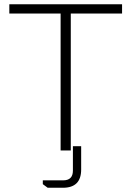

<svg xmlns="http://www.w3.org/2000/svg" viewBox="-20 -710 620 906"><path d="M24 -646V-690H556V-646H314V0H266V-646ZM182 141H278Q324 141 324 95V-20H363V90Q363 176 277 176H205L182 159Z"/></svg>

Font: Oxanium ExtraLight ExtraLight
Style: Regular
Weight: 250
Version: Version 2.000